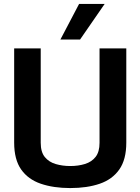

<svg xmlns="http://www.w3.org/2000/svg" viewBox="-20 -946 714 976"><path d="M52 -221V-700H187V-220Q187 -173 208 -147.5Q229 -122 263.5 -112Q298 -102 337 -102Q378 -102 412 -112.5Q446 -123 466 -148.5Q486 -174 486 -220V-700H622V-221Q622 -135 586.5 -84.5Q551 -34 487 -12Q423 10 337 10Q252 10 187.5 -12Q123 -34 87.5 -84.5Q52 -135 52 -221ZM287 -745 382 -926H512L387 -745Z"/></svg>

Font: Georama SemiBold
Style: Regular
Weight: 600
Designer: Jean-Baptiste Levee
Foundry: Production Type
Version: Version 1.000